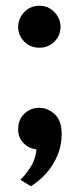

<svg xmlns="http://www.w3.org/2000/svg" viewBox="-20 -505 271 666"><path d="M87 141 50.5 118.5Q64.5 106.5 83.8 78Q103 49.5 106.5 13Q80.5 10.5 61.8 -8.5Q43 -27.5 43 -56.5Q43 -90.5 64.8 -110.8Q86.5 -131 115 -131Q146.5 -131 170.2 -108.5Q194 -86 194 -41Q194 -1 179.5 33.8Q165 68.5 140.8 95.8Q116.5 123 87 141ZM116.5 -339.5Q85 -339.5 64 -360.8Q43 -382 43 -411.5Q43 -440.5 64 -462.8Q85 -485 116.5 -485Q148 -485 169 -462.8Q190 -440.5 190 -411.5Q190 -382 169 -360.8Q148 -339.5 116.5 -339.5Z"/></svg>

Font: Overpass Medium
Style: Regular
Weight: 500
Designer: Delve Withrington, Dave Bailey, Thomas Jockin
Foundry: Delve Fonts LLC
Version: Version 4.000